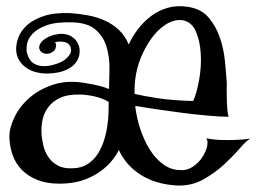

<svg xmlns="http://www.w3.org/2000/svg" viewBox="-20 -564 813 608"><path d="M773.4 -125Q761.7 -120.1 740.7 -95.7Q719.7 -71.3 690.4 -43.9Q661.1 -16.6 623.5 4.4Q585.9 25.4 540 23.4Q472.7 19.5 425.8 -10.3Q378.9 -40 356.4 -88.9Q346.7 -69.3 330.6 -50.8Q314.5 -32.2 291 -16.6Q267.6 -1 237.3 8.3Q207 17.6 168 17.6Q127.9 17.6 98.6 5.9Q69.3 -5.9 49.8 -25.4Q30.3 -44.9 20.5 -71.8Q10.7 -98.6 9.8 -128.9Q8.8 -156.2 24.9 -190.9Q41 -225.6 72.3 -253.4Q103.5 -281.2 149.9 -296.4Q196.3 -311.5 256.8 -299.8Q280.3 -295.9 296.9 -291.5Q313.5 -287.1 325.2 -282.2Q326.2 -309.6 326.7 -345.7Q327.1 -381.8 317.9 -414.1Q308.6 -446.3 284.2 -468.8Q259.8 -491.2 211.9 -493.2Q159.2 -495.1 128.9 -484.4Q98.6 -473.6 83.5 -457.5Q68.4 -441.4 65.4 -423.8Q62.5 -406.2 65.4 -396.5Q68.4 -384.8 74.7 -375Q81.1 -365.2 92.8 -359.9Q104.5 -354.5 121.1 -354.5Q137.7 -354.5 160.2 -362.3Q177.7 -368.2 187 -376Q196.3 -383.8 200.7 -391.1Q205.1 -398.4 205.1 -405.3Q205.1 -412.1 202.1 -418Q196.3 -428.7 183.1 -431.2Q169.9 -433.6 154.3 -430.7Q160.2 -421.9 155.8 -410.6Q151.4 -399.4 135.7 -394.5Q127.9 -392.6 119.1 -395Q110.4 -397.5 106.4 -405.3Q100.6 -415 108.4 -427.2Q116.2 -439.5 137.7 -449.2Q149.4 -454.1 164.1 -456.1Q178.7 -458 191.9 -454.6Q205.1 -451.2 215.8 -441.4Q226.6 -431.6 231.4 -413.1Q233.4 -403.3 231 -389.6Q228.5 -376 218.3 -363.3Q208 -350.6 186.5 -341.3Q165 -332 128.9 -331.1Q111.3 -331.1 94.2 -335.4Q77.1 -339.8 63.5 -349.1Q49.8 -358.4 41 -372.6Q32.2 -386.7 31.2 -404.3Q30.3 -424.8 38.6 -446.3Q46.9 -467.8 66.9 -485.4Q86.9 -502.9 120.1 -513.7Q153.3 -524.4 203.1 -522.5Q229.5 -520.5 257.3 -515.6Q285.2 -510.7 310.5 -499.5Q335.9 -488.3 356 -469.7Q376 -451.2 387.7 -422.9Q398.4 -447.3 416.5 -471.2Q434.6 -495.1 458.5 -513.2Q482.4 -531.2 512.2 -539.6Q542 -547.9 577.1 -542Q618.2 -535.2 641.1 -507.8Q664.1 -480.5 676.3 -444.8Q688.5 -409.2 692.4 -369.6Q696.3 -330.1 698.2 -299.8Q697.3 -276.4 698.2 -255.9Q698.2 -238.3 699.7 -220.2Q701.2 -202.1 704.1 -194.3Q677.7 -194.3 639.2 -197.8Q600.6 -201.2 558.6 -206.5Q516.6 -211.9 477.1 -217.8Q437.5 -223.6 408.2 -228.5Q412.1 -192.4 423.8 -156.7Q435.5 -121.1 453.1 -92.3Q470.7 -63.5 495.1 -44.9Q519.5 -26.4 548.8 -25.4Q571.3 -23.4 589.4 -35.2Q607.4 -46.9 619.1 -64Q630.9 -81.1 635.3 -98.1Q639.6 -115.2 633.8 -126Q659.2 -121.1 684.6 -120.6Q710 -120.1 729.5 -121.1Q752.9 -122.1 773.4 -125ZM211.9 -31.2Q239.3 -32.2 258.3 -44.9Q277.3 -57.6 289.6 -76.7Q301.8 -95.7 309.1 -118.7Q316.4 -141.6 319.8 -164.6Q323.2 -187.5 323.7 -208Q324.2 -228.5 324.2 -241.2Q304.7 -252.9 281.2 -258.3Q257.8 -263.7 235.4 -264.6Q195.3 -265.6 170.9 -254.4Q146.5 -243.2 132.8 -224.6Q119.1 -206.1 114.7 -184.6Q110.4 -163.1 111.3 -143.6Q112.3 -124 117.2 -103.5Q122.1 -83 133.3 -66.4Q144.5 -49.8 163.6 -39.6Q182.6 -29.3 211.9 -31.2ZM411.1 -331.1Q405.3 -299.8 406.2 -266.6Q435.5 -259.8 480 -252.9Q524.4 -246.1 591.8 -244.1Q603.5 -270.5 610.8 -312.5Q618.2 -354.5 615.7 -394.5Q613.3 -434.6 600.1 -464.8Q586.9 -495.1 557.6 -500Q534.2 -502.9 511.2 -490.2Q488.3 -477.5 468.8 -454.1Q449.2 -430.7 433.6 -398.4Q418 -366.2 411.1 -331.1Z"/></svg>

Font: Mystery Quest
Style: Regular
Weight: 400
Designer: Squid
Foundry: Font Diner, Inc DBA Sideshow
Version: Version 1.000